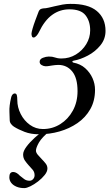

<svg xmlns="http://www.w3.org/2000/svg" viewBox="-20 -677 563 988"><path d="M181 14Q139 14 106.5 1.5Q74 -11 52 -25Q44 -30 37 -39Q30 -48 30 -59Q30 -73 28.5 -102Q27 -131 37 -174Q39 -184 44 -190Q49 -196 56 -196Q64 -196 66.5 -187.5Q69 -179 69 -162Q69 -125 86.5 -90.5Q104 -56 134 -34.5Q164 -13 201 -13Q250 -13 290.5 -38.5Q331 -64 355 -108Q379 -152 379 -208Q379 -276 351.5 -309.5Q324 -343 280 -343Q271 -343 263.5 -342Q256 -341 248 -340Q241 -339 232.5 -337.5Q224 -336 215 -336Q205 -336 194.5 -342Q184 -348 184 -359Q184 -373 200.5 -379.5Q217 -386 231 -386Q242 -386 248 -385Q254 -384 260 -382Q267 -380 275 -378Q283 -376 296 -376Q337 -376 370.5 -396.5Q404 -417 424 -450Q444 -483 444 -521Q444 -568 420 -598.5Q396 -629 337 -629Q288 -629 248.5 -600.5Q209 -572 180 -511Q176 -502 168 -493Q160 -484 153 -484Q146 -484 144 -491Q142 -498 142 -503Q142 -510 147.5 -529.5Q153 -549 162 -573Q171 -597 179 -618Q184 -629 192.5 -631.5Q201 -634 205 -634Q215 -634 230 -637.5Q245 -641 262 -645Q282 -650 302 -653.5Q322 -657 341 -657Q433 -658 478 -620.5Q523 -583 523 -518Q523 -476 496.5 -443.5Q470 -411 432 -391Q394 -371 360 -365Q352 -364 352.5 -360Q353 -356 357 -355Q394 -348 418.5 -326Q443 -304 456 -275Q469 -246 469 -215Q469 -158 444.5 -115Q420 -72 378.5 -43.5Q337 -15 286 -0.5Q235 14 181 14ZM105 291Q82 291 64.5 283.5Q47 276 37.5 263.5Q28 251 28 235Q28 208 48 208Q57 208 66 213.5Q75 219 82 227Q93 236 104.5 244.5Q116 253 132 253Q143 253 150.5 244.5Q158 236 158 225Q158 208 148 196.5Q138 185 127 173Q117 162 108 149Q99 136 99 118Q99 101 116 78Q133 55 158.5 32Q184 9 211 -7H241Q195 30 180 57Q165 84 165 98Q165 108 174.5 119.5Q184 131 195 142Q206 153 215 164.5Q224 176 224 190Q224 206 210 223.5Q196 241 176 256.5Q156 272 136.5 281.5Q117 291 105 291Z"/></svg>

Font: EB Garamond
Style: Italic
Weight: 400
Italic angle: -17.2°
Designer: Georg Duffner and Octavio Pardo
Foundry: Georg Duffner
Version: Version 1.001